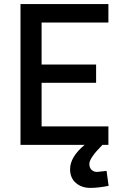

<svg xmlns="http://www.w3.org/2000/svg" viewBox="-20 -707 593 937"><path d="M80 0V-687H509V-597H183V-392H449V-303H183V-90H509V0H480Q416 64 416 93Q416 111 426.5 121.5Q437 132 454 132L500 127L510 200Q459 210 421 210Q378 210 350 185.5Q322 161 322 119Q322 59 393 0Z"/></svg>

Font: TitilliumText
Style: Medium
Weight: 500
Designer: Accademia di Belle Arti di Urbino and others
Foundry: Accademia di Belle Arti di Urbino and others.
Version: Version 60.001